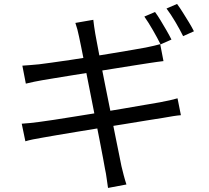

<svg xmlns="http://www.w3.org/2000/svg" viewBox="-20 -872 1040 955"><path d="M751.1 -812.3Q764.1 -794.9 778.9 -770.3Q793.8 -745.8 808.2 -720.8Q822.6 -695.8 832.8 -675.3L778.7 -651.2Q763.9 -681.6 740.9 -721.4Q718 -761.2 698 -789.6ZM860.7 -852.4Q874.3 -834 889.9 -809.1Q905.6 -784.2 920.5 -759.7Q935.4 -735.2 944.6 -716.4L890.9 -692.2Q874.6 -725.1 852 -763.4Q829.4 -801.6 808.2 -829.6ZM373.2 -689.6Q369.4 -709 364.8 -725.8Q360.3 -742.7 354.9 -758L444.1 -773.5Q445.5 -759.7 448.3 -740.2Q451.1 -720.8 453.9 -704.3Q455.7 -694.6 462.5 -657.9Q469.3 -621.2 479.9 -566.2Q490.5 -511.2 503.4 -447.3Q516.4 -383.3 529.3 -318.5Q542.2 -253.7 553.5 -196.8Q564.8 -139.9 573.2 -99.6Q581.6 -59.2 584.1 -45.4Q589.1 -24 595.5 0.2Q601.9 24.5 608.9 45.6L517.3 62.8Q513.3 37.4 510.3 14.1Q507.4 -9.2 502.4 -31.2Q500.3 -44.5 492.8 -84.1Q485.3 -123.8 474.5 -179.8Q463.6 -235.8 450.7 -300.2Q437.8 -364.7 425.4 -428.7Q413 -492.7 401.9 -547.7Q390.8 -602.7 383.4 -640.5Q376 -678.4 373.2 -689.6ZM91.2 -545.4Q109.9 -546.8 130.4 -548.3Q150.9 -549.8 174.5 -552.2Q197.4 -555.2 238.3 -560.7Q279.2 -566.2 331 -574Q382.8 -581.8 438.3 -590.6Q493.8 -599.4 545.8 -608.2Q597.8 -617 639.5 -624Q681.2 -631 705.1 -635.6Q727 -640 745.7 -644.4Q764.5 -648.7 776.9 -652.3L793.1 -568.1Q782 -567.1 761.6 -564.1Q741.2 -561.2 721.4 -558.2Q695.7 -554.2 652.6 -547.5Q609.5 -540.8 557.1 -532.3Q504.7 -523.8 449.4 -515.1Q394.1 -506.4 342.8 -498.1Q291.4 -489.8 251.4 -483.2Q211.3 -476.5 189.5 -472.9Q168.7 -469.2 149.9 -465.4Q131 -461.6 108.5 -456ZM88.1 -256.7Q106 -257.7 131.4 -260.3Q156.8 -262.9 176.3 -265.7Q203.3 -269.1 248.9 -276.1Q294.5 -283.1 352 -292.4Q409.6 -301.7 470.9 -311.5Q532.2 -321.3 590.4 -331.4Q648.5 -341.5 696.8 -349.8Q745.1 -358.1 775 -363.1Q804 -368.5 825.5 -373.4Q847.1 -378.2 863 -383L879.8 -299Q864.5 -298 841.2 -294.3Q818 -290.5 789.6 -285.5Q756.1 -280.5 706.8 -272.4Q657.5 -264.3 599.2 -254.8Q541 -245.3 480.6 -235.8Q420.2 -226.3 364.6 -216.8Q309 -207.3 264.6 -200.1Q220.1 -192.9 194.5 -187.9Q165.4 -183.1 144 -178.7Q122.6 -174.3 106.2 -169.3Z"/></svg>

Font: Noto Sans TC Thin
Style: Regular
Weight: 100
Designer: Ryoko NISHIZUKA 西塚涼子 (kana, bopomofo & ideographs); Paul D. Hunt (Latin, Greek & Cyrillic); Sandoll Communications 산돌커뮤니
Foundry: Adobe
Version: Version 2.004-H2;hotconv 1.0.118;makeotfexe 2.5.65603